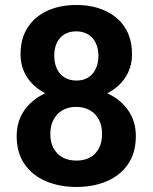

<svg xmlns="http://www.w3.org/2000/svg" viewBox="-20 -741 613 771"><path d="M525.5 -194.4Q525.5 -127.7 494.3 -82.1Q463.1 -36.5 409.1 -13.4Q355.2 9.8 286.8 9.8Q218.8 9.8 164.4 -13.4Q110.1 -36.5 78.5 -82.1Q47 -127.7 47 -194.4Q47 -254.3 78.1 -298.5Q109.3 -342.8 163.3 -367.3Q217.3 -391.9 285.8 -391.9Q354.8 -391.9 409 -367.3Q463.2 -342.8 494.3 -298.5Q525.5 -254.3 525.5 -194.4ZM389.8 -203.1Q389.8 -236.5 376.9 -260.9Q363.9 -285.3 340.4 -298.5Q317 -311.8 285.8 -311.8Q254.6 -311.8 231.3 -298.5Q208 -285.3 195.1 -260.9Q182.1 -236.5 182.1 -203.1Q182.1 -169.7 195.1 -145.7Q208.1 -121.6 231.6 -108.8Q255.1 -96.1 286.8 -96.1Q318.6 -96.1 341.7 -108.8Q364.7 -121.6 377.3 -145.7Q389.8 -169.7 389.8 -203.1ZM510.1 -522.9Q510.1 -468.8 481.4 -427.2Q452.7 -385.5 402.3 -362.1Q351.9 -338.6 286.8 -338.6Q221.7 -338.6 170.8 -362.1Q120 -385.5 91.3 -427.2Q62.5 -468.8 62.5 -522.9Q62.5 -587 91.4 -631.1Q120.2 -675.1 170.8 -698Q221.4 -721 286 -721Q351.5 -721 402.1 -698Q452.6 -675.1 481.3 -631.1Q510.1 -587 510.1 -522.9ZM375.2 -517.1Q375.2 -546.6 364.5 -568.5Q353.7 -590.4 333.9 -602.8Q314.1 -615.1 286 -615.1Q258.6 -615.1 238.9 -603.3Q219.1 -591.5 208.5 -569.6Q197.9 -547.7 197.9 -517.1Q197.9 -487.2 208.5 -464.8Q219.1 -442.5 239.1 -430Q259.1 -417.5 286.8 -417.5Q314.8 -417.5 334.4 -430Q354 -442.5 364.6 -464.8Q375.2 -487.2 375.2 -517.1Z"/></svg>

Font: Vazirmatn
Style: Regular
Weight: 400
Designer: Saber Rastikerdar
Foundry: Saber Rastikerdar
Version: Version 33.003;September 2, 2022;FontCreator 14.0.0.2862 64-